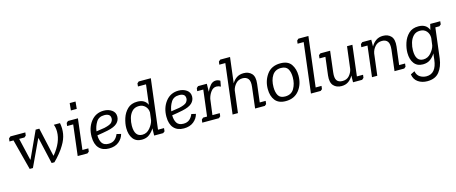

<svg xmlns="http://www.w3.org/2000/svg" viewBox="-49 -1407 5581 2348"><g transform="rotate(-15 2741.5 -232.5)"><path d="M488 -82H492Q607 -221 607 -354Q607 -405 591 -445H669Q683 -376 671.5 -308Q660 -240 618 -172Q596 -133 557 -85Q518 -37 479 0H444L368 -335H364L207 0H166L65 -388H14L19 -426L41 -445H230L225 -406L204 -388H137L202 -108H206L361 -445H407Z M838 -560 847 -651H921L912 -560ZM749 -426 770 -445H896L849 -57H924L919 -17L897 0H774L821 -388H744Z M1181 -47Q1227 -47 1256.5 -71.5Q1286 -96 1302 -137L1357 -124Q1343 -68 1295 -29Q1247 10 1170 10Q1089 10 1044 -39.5Q999 -89 999 -183Q999 -297 1060.5 -375.5Q1122 -454 1224 -454Q1283 -454 1325 -424.5Q1367 -395 1367 -343Q1367 -294 1330.5 -259Q1294 -224 1208 -206Q1177 -200 1142.5 -193.5Q1108 -187 1072 -182Q1073 -119 1097.5 -83Q1122 -47 1181 -47ZM1179 -248Q1255 -265 1274.5 -289Q1294 -313 1294 -337Q1294 -371 1273 -385Q1252 -399 1217 -399Q1147 -399 1114.5 -347Q1082 -295 1074 -232Q1142 -241 1179 -248Z M1710 -670 1731 -688H1884L1806 -57H1882L1878 -17L1856 0H1742L1744 -91Q1720 -50 1681.5 -20Q1643 10 1585 10Q1512 10 1474 -41Q1436 -92 1436 -176Q1436 -234 1457 -299Q1478 -364 1524.5 -409Q1571 -454 1648 -454Q1744 -454 1777 -380L1808 -631H1706ZM1655 -397Q1600 -397 1568 -363.5Q1536 -330 1522.5 -281Q1509 -232 1509 -185Q1509 -47 1607 -47Q1664 -47 1704 -95.5Q1744 -144 1754 -191L1766 -287Q1764 -335 1732.5 -366Q1701 -397 1655 -397Z M2128 -47Q2174 -47 2203.5 -71.5Q2233 -96 2249 -137L2304 -124Q2290 -68 2242 -29Q2194 10 2117 10Q2036 10 1991 -39.5Q1946 -89 1946 -183Q1946 -297 2007.5 -375.5Q2069 -454 2171 -454Q2230 -454 2272 -424.5Q2314 -395 2314 -343Q2314 -294 2277.5 -259Q2241 -224 2155 -206Q2124 -200 2089.5 -193.5Q2055 -187 2019 -182Q2020 -119 2044.5 -83Q2069 -47 2128 -47ZM2126 -248Q2202 -265 2221.5 -289Q2241 -313 2241 -337Q2241 -371 2220 -385Q2199 -399 2164 -399Q2094 -399 2061.5 -347Q2029 -295 2021 -232Q2089 -241 2126 -248Z M2583 -18 2562 0H2351L2356 -38L2377 -57H2427L2468 -388H2391L2396 -426L2417 -445H2528L2526 -344Q2545 -388 2574 -421.5Q2603 -455 2644 -455Q2672 -455 2698 -438L2685 -367Q2658 -382 2632 -382Q2590 -382 2561 -343Q2532 -304 2521 -256L2495 -57H2588Z M2741 -669 2763 -688H2887L2847 -365Q2871 -406 2907 -430Q2943 -454 2995 -454Q3058 -454 3095.5 -414Q3133 -374 3122 -285L3094 -57H3169L3164 -17L3143 0H3020L3052 -264Q3061 -336 3037 -366.5Q3013 -397 2967 -397Q2914 -397 2880.5 -360.5Q2847 -324 2837 -278L2803 0H2735L2812 -631H2736Z M3231 -189Q3231 -294 3289 -374Q3347 -454 3460 -454Q3556 -454 3596.5 -395Q3637 -336 3637 -252Q3637 -141 3576.5 -65.5Q3516 10 3408 10Q3317 10 3274 -45Q3231 -100 3231 -189ZM3305 -193Q3305 -128 3328.5 -87.5Q3352 -47 3415 -47Q3493 -47 3528.5 -107.5Q3564 -168 3564 -250Q3564 -315 3540 -356Q3516 -397 3452 -397Q3379 -397 3342 -340Q3305 -283 3305 -193Z M3732 -669 3752 -688H3879L3802 -57H3876L3871 -17L3850 0H3727L3804 -631H3727Z M4402 -57 4397 -19 4375 0H4260L4261 -85Q4238 -42 4202 -16.5Q4166 9 4114 9Q4050 9 4013 -31.5Q3976 -72 3986 -160L4014 -388H3939L3944 -428L3966 -445H4089L4057 -180Q4048 -109 4069.5 -78.5Q4091 -48 4142 -48Q4195 -48 4226.5 -83Q4258 -118 4268 -164L4303 -445H4371L4324 -57Z M4496 -445H4610L4609 -359Q4633 -402 4670 -428Q4707 -454 4759 -454Q4823 -454 4860 -414Q4897 -374 4887 -285L4859 -57H4934L4929 -17L4908 0H4785L4817 -264Q4825 -336 4802 -366.5Q4779 -397 4731 -397Q4677 -397 4643.5 -359.5Q4610 -322 4601 -274L4567 0H4500L4547 -388H4469L4474 -426Z M5356 -445H5483L5479 -406L5457 -388H5406L5359 -6Q5346 94 5295.5 158.5Q5245 223 5143 223Q5076 223 5027 189.5Q4978 156 4968 90L5020 64Q5030 116 5067 139Q5104 162 5148 162Q5271 162 5291 -9L5300 -87Q5277 -47 5239 -18.5Q5201 10 5144 10Q5071 10 5033 -41Q4995 -92 4995 -175Q4995 -234 5016 -299Q5037 -364 5083.5 -409Q5130 -454 5207 -454Q5308 -454 5339 -373ZM5213 -397Q5160 -397 5128 -363.5Q5096 -330 5082 -281Q5068 -232 5068 -185Q5068 -47 5164 -47Q5221 -47 5261 -92.5Q5301 -138 5312 -184L5324 -276Q5325 -328 5295 -362.5Q5265 -397 5213 -397Z"/></g></svg>

Font: Zilla Slab Regular
Style: Italic
Weight: 400
Italic angle: -6°
Designer: Typotheque.com
Foundry: Typotheque type foundry
Version: Version 1.1; 2017; ttfautohint (v1.6)